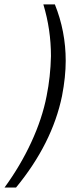

<svg xmlns="http://www.w3.org/2000/svg" viewBox="-33 -760 341 864"><path d="M176.8 -328.1Q194.3 -415 196.3 -507.8Q196.3 -627 162.1 -740.2H213.9Q262.7 -619.1 262.7 -486.3Q262.7 -414.1 246.1 -328.1Q202.1 -114.3 39.1 84H-12.7Q58.6 -13.7 107.4 -119.1Q157.2 -226.6 176.8 -328.1Z"/></svg>

Font: Dinish
Style: Italic
Weight: 400
Italic angle: -12°
Designer: Bert Driehuis
Foundry: Playbeing
Version: Version 3.002; git-62d0f29-release